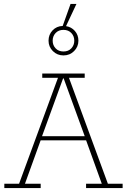

<svg xmlns="http://www.w3.org/2000/svg" viewBox="-20 -957 646 977"><path d="M2 0V-22H77L275 -561H195V-583H411V-561H331L529 -22H604V0H418V-22H498L416 -249L431 -243H183L189 -249L107 -22H187V0ZM191 -256 186 -264H416L414 -256L304 -558H301ZM303 -675Q271 -675 249 -697Q227 -719 227 -750Q227 -781 247.5 -802.5Q268 -824 299 -825L339 -937H369L316 -824Q343 -820 361 -799.5Q379 -779 379 -750Q379 -719 357 -697Q335 -675 303 -675ZM248 -750Q248 -727 263 -711Q278 -695 303 -695Q328 -695 343 -711Q358 -727 358 -750Q358 -773 343 -789Q328 -805 303 -805Q278 -805 263 -789Q248 -773 248 -750Z"/></svg>

Font: Rokkitt Thin
Style: Regular
Weight: 250
Version: Version 3.103